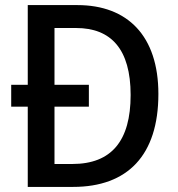

<svg xmlns="http://www.w3.org/2000/svg" viewBox="-20 -734 698 754"><path d="M284 -714H89V-401H24V-315H89V0H267C481 0 602 -124 602 -365C602 -593 481 -714 284 -714ZM279 -624C416 -624 493 -541 493 -361C493 -181 418 -90 264 -90H194V-315H329V-401H194V-624Z"/></svg>

Font: Noto Sans SemiCondensed Medium
Style: Regular
Weight: 500
Width: 4
Designer: Monotype Design Team
Foundry: Monotype Imaging Inc.
Version: Version 2.013